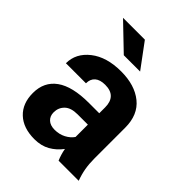

<svg xmlns="http://www.w3.org/2000/svg" viewBox="-213 -843 962 962"><g transform="rotate(45 268.5 -362.0)"><path d="M364.7 0Q358.4 -14.6 353.5 -30.8Q348.6 -46.9 345.7 -64Q320.8 -30.3 285.6 -10.3Q250.5 9.8 202.6 9.8Q123.5 9.8 78.6 -32.5Q33.7 -74.7 33.7 -148.9Q33.7 -228 92.3 -270Q150.9 -312 268.1 -312H340.8V-354Q340.8 -393.1 321 -413.6Q301.3 -434.1 261.2 -434.1Q225.1 -434.1 206.3 -417.7Q187.5 -401.4 187.5 -371.1H45.4Q45.4 -441.9 106.7 -490Q168 -538.1 270.5 -538.1Q367.2 -538.1 425.5 -491Q483.9 -443.8 483.9 -353V-134.8Q483.9 -96.7 489.5 -64.7Q495.1 -32.7 507.3 0ZM241.2 -95.2Q273.9 -95.2 300 -108.9Q326.2 -122.6 340.8 -144V-231.4H268.1Q221.2 -231.4 198.5 -209.2Q175.8 -187 175.8 -153.8Q175.8 -127 193.1 -111.1Q210.4 -95.2 241.2 -95.2ZM337.9 -604.5H222.2L86.9 -734.4H241.7Z"/></g></svg>

Font: Roboto Web
Style: Bold
Weight: 700
Designer: Google
Version: Version 1.200310; 2013